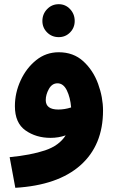

<svg xmlns="http://www.w3.org/2000/svg" viewBox="-20 -665 555 915"><path d="M471 -138Q471 -201 447.5 -265.5Q424 -330 377 -373Q330 -416 260 -416Q199 -416 152 -378Q105 -340 78 -281Q51 -222 51 -159Q51 -79 101.5 -43.5Q152 -8 221 -8Q259 -8 293 -20Q262 29 195 51.5Q128 74 26 84L53 230Q256 218 363.5 122.5Q471 27 471 -138ZM198 -188Q198 -214 213 -241Q228 -268 254 -268Q282 -268 298.5 -234.5Q315 -201 319 -153Q288 -143 258 -143Q198 -143 198 -188ZM260 -488Q292 -488 314 -510.5Q336 -533 336 -565Q336 -598 314 -621.5Q292 -645 260 -645Q227 -645 204.5 -621.5Q182 -598 182 -565Q182 -533 204.5 -510.5Q227 -488 260 -488Z"/></svg>

Font: Noto Sans Arabic Extra
Style: Regular
Weight: 800
Designer: Nadine Chahine - Monotype Design Team
Foundry: Monotype Imaging Inc.
Version: Version 1.902